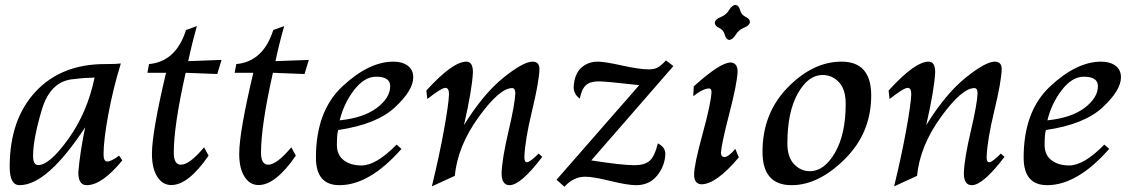

<svg xmlns="http://www.w3.org/2000/svg" viewBox="-20 -728 4516 765"><path d="M132.3 -70.3Q177.7 -70.3 252.9 -175.3Q328.1 -280.3 356.9 -418.9Q313 -418 277.8 -413.1Q181.6 -408.2 146.7 -291Q111.8 -173.8 111.8 -106.4Q111.8 -70.3 132.3 -70.3ZM325.7 9.8Q292 9.8 292 -41Q298.8 -122.1 319.3 -220.7Q168 9.8 58.1 9.8Q18.6 9.8 18.6 -63Q18.6 -251.5 121.1 -362.1Q223.6 -472.7 397.9 -472.7Q445.3 -472.7 461.4 -475.1Q429.7 -371.6 411.1 -269.8Q392.6 -168 392.6 -113.8Q392.6 -84.5 406.7 -84.5Q423.3 -84.5 454.6 -107.9L467.3 -88.9Q386.2 9.8 325.7 9.8Z M662.6 9.3Q627.4 9.3 606.4 -24.2Q585.4 -57.6 585.4 -114.7Q585.4 -201.2 641.6 -438H567.4L573.7 -472.7Q681.2 -482.4 721.2 -608.4L764.6 -624Q744.6 -554.2 730 -484.4L862.8 -489.3L845.7 -433.1L719.7 -438Q672.4 -227.1 672.4 -120.1Q672.4 -71.8 700.7 -71.8Q735.4 -71.8 793 -141.1L811 -107.9Q730.5 9.3 662.6 9.3Z M1010.3 9.3Q975.1 9.3 954.1 -24.2Q933.1 -57.6 933.1 -114.7Q933.1 -201.2 989.3 -438H915L921.4 -472.7Q1028.8 -482.4 1068.8 -608.4L1112.3 -624Q1092.3 -554.2 1077.6 -484.4L1210.4 -489.3L1193.4 -433.1L1067.4 -438Q1020 -227.1 1020 -120.1Q1020 -71.8 1048.3 -71.8Q1083 -71.8 1140.6 -141.1L1158.7 -107.9Q1078.1 9.3 1010.3 9.3Z M1332.5 9.8Q1238.8 9.8 1238.8 -100.1Q1238.8 -285.2 1344.2 -383.8Q1449.7 -482.4 1547.9 -482.4Q1582.5 -482.4 1604.5 -466.3Q1626.5 -450.2 1626.5 -419.9Q1626.5 -368.2 1553.5 -300.3Q1480.5 -232.4 1327.6 -210Q1322.3 -194.3 1322.3 -150.9Q1322.3 -110.8 1349.4 -89.8Q1376.5 -68.8 1420.4 -68.8Q1479 -68.8 1560.1 -151.9L1579.6 -134.8Q1452.6 9.8 1332.5 9.8ZM1333.5 -248.5Q1428.7 -258.3 1481.7 -298.3Q1534.7 -338.4 1534.7 -384.8Q1534.7 -422.4 1478.5 -422.4Q1431.6 -422.4 1390.6 -368.9Q1349.6 -315.4 1333.5 -248.5Z M1700.7 14.6Q1730.5 -107.9 1749 -210.4Q1767.6 -313 1769 -352.1Q1769 -377.9 1754.9 -377.9Q1738.8 -377.9 1682.6 -333.5L1678.7 -367.2Q1783.2 -482.4 1838.4 -482.4Q1864.3 -482.4 1864.3 -439.9Q1860.8 -370.1 1828.6 -229.5Q1906.2 -354.5 1985.8 -418.5Q2065.4 -482.4 2101.6 -482.4Q2129.4 -482.4 2129.4 -452.6Q2127.9 -402.8 2099.9 -286.6Q2071.8 -170.4 2069.3 -102.1Q2069.3 -81.5 2079.1 -81.5Q2091.8 -81.5 2126 -116.2L2140.6 -103Q2054.7 9.8 2010.3 9.8Q1978.5 9.8 1978.5 -38.1Q1980.5 -96.2 2006.1 -205.1Q2031.7 -314 2033.2 -356.4Q2033.2 -377 2020.5 -377Q1970.7 -377 1887.2 -261.7Q1803.7 -146.5 1792 -27.3Z M2229 16.1 2197.3 -11.7 2526.9 -388.7Q2393.6 -403.8 2366.2 -403.8Q2331.5 -403.8 2314.7 -388.7Q2297.9 -373.5 2290 -335Q2265.6 -353.5 2265.6 -380.9Q2268.6 -432.6 2295.4 -457.5Q2322.3 -482.4 2362.3 -482.4Q2389.2 -482.4 2458.3 -467Q2527.3 -451.7 2564.9 -451.7Q2587.4 -451.7 2601.3 -459.5Q2615.2 -467.3 2633.3 -487.3L2663.1 -464.8L2335.9 -88.9Q2457.5 -69.8 2507.3 -69.8Q2549.3 -69.8 2569.1 -87.9Q2588.9 -106 2601.1 -156.7Q2630.9 -142.1 2630.9 -114.3Q2629.4 -67.4 2598.6 -28.8Q2567.9 9.8 2514.2 9.8Q2480.5 9.8 2411.6 -7.1Q2342.8 -23.9 2312 -23.9Q2264.6 -23.9 2229 16.1Z M2774.4 6.3Q2745.6 4.9 2745.6 -32.2Q2745.6 -71.3 2778.8 -192.1Q2812 -313 2814.9 -360.4Q2814.9 -375.5 2805.7 -375.5Q2781.2 -375.5 2742.2 -344.7L2744.1 -383.8Q2849.6 -479 2891.1 -479Q2918.9 -477.5 2918.9 -442.4Q2917 -396 2886 -275.9Q2855 -155.8 2852.5 -120.1Q2852.5 -103 2865.7 -102.1Q2882.3 -102.1 2909.7 -134.8L2923.8 -101.1Q2833.5 6.3 2774.4 6.3ZM2885.7 -568.8Q2872.6 -570.3 2867.7 -589.6Q2862.8 -608.9 2845.5 -616.7Q2828.1 -624.5 2828.1 -636.7Q2828.1 -650.9 2853 -660.6Q2873.5 -668.9 2885 -688Q2896.5 -707 2910.2 -708.5Q2923.8 -707 2928.7 -688Q2933.6 -668.9 2950.7 -660.9Q2967.8 -652.8 2967.8 -641.1Q2967.8 -626.5 2943.4 -617.2Q2922.9 -608.9 2911.4 -589.6Q2899.9 -570.3 2885.7 -568.8Z M3207 -45.9Q3264.2 -45.9 3306.9 -119.6Q3349.6 -193.4 3349.6 -314.5Q3349.6 -371.6 3322.8 -400.4Q3295.9 -429.2 3257.3 -429.2Q3200.2 -429.2 3158.7 -355.5Q3117.2 -281.7 3117.2 -156.2Q3117.2 -102.1 3143.8 -74Q3170.4 -45.9 3207 -45.9ZM3133.8 9.8Q3018.1 9.8 3018.1 -123Q3018.1 -276.9 3118.7 -379.6Q3219.2 -482.4 3333 -482.4Q3451.2 -482.4 3451.2 -347.7Q3451.2 -198.7 3346.4 -94.5Q3241.7 9.8 3133.8 9.8Z M3542.5 14.6Q3572.3 -107.9 3590.8 -210.4Q3609.4 -313 3610.8 -352.1Q3610.8 -377.9 3596.7 -377.9Q3580.6 -377.9 3524.4 -333.5L3520.5 -367.2Q3625 -482.4 3680.2 -482.4Q3706.1 -482.4 3706.1 -439.9Q3702.6 -370.1 3670.4 -229.5Q3748 -354.5 3827.6 -418.5Q3907.2 -482.4 3943.4 -482.4Q3971.2 -482.4 3971.2 -452.6Q3969.7 -402.8 3941.7 -286.6Q3913.6 -170.4 3911.1 -102.1Q3911.1 -81.5 3920.9 -81.5Q3933.6 -81.5 3967.8 -116.2L3982.4 -103Q3896.5 9.8 3852.1 9.8Q3820.3 9.8 3820.3 -38.1Q3822.3 -96.2 3847.9 -205.1Q3873.5 -314 3875 -356.4Q3875 -377 3862.3 -377Q3812.5 -377 3729 -261.7Q3645.5 -146.5 3633.8 -27.3Z M4152.3 9.8Q4058.6 9.8 4058.6 -100.1Q4058.6 -285.2 4164.1 -383.8Q4269.5 -482.4 4367.7 -482.4Q4402.3 -482.4 4424.3 -466.3Q4446.3 -450.2 4446.3 -419.9Q4446.3 -368.2 4373.3 -300.3Q4300.3 -232.4 4147.5 -210Q4142.1 -194.3 4142.1 -150.9Q4142.1 -110.8 4169.2 -89.8Q4196.3 -68.8 4240.2 -68.8Q4298.8 -68.8 4379.9 -151.9L4399.4 -134.8Q4272.5 9.8 4152.3 9.8ZM4153.3 -248.5Q4248.5 -258.3 4301.5 -298.3Q4354.5 -338.4 4354.5 -384.8Q4354.5 -422.4 4298.3 -422.4Q4251.5 -422.4 4210.4 -368.9Q4169.4 -315.4 4153.3 -248.5Z"/></svg>

Font: Kelvinch
Style: Italic
Weight: 400
Italic angle: -10°
Designer: Paul James Miller
Foundry: High-Logic / Made with FontCreator
Version: Version 3.40;July 22, 2017;FontCreator 11.0.0.2388 64-bit